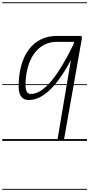

<svg xmlns="http://www.w3.org/2000/svg" viewBox="-25 -1246 790 1698"><path d="M507.5 0Q495.5 0 489.2 -5Q483 -10 485.5 -24L602 -714.5Q506.5 -536 414 -448.8Q321.5 -361.5 230 -361.5Q185 -361.5 162.5 -391.5Q140 -421.5 140 -479Q140 -585 163.5 -668.2Q187 -751.5 231.2 -809.8Q275.5 -868 338.2 -898.2Q401 -928.5 480 -928.5H684.5Q694 -928.5 697.5 -923Q701 -917.5 699 -906L544 -28Q541.5 -12.5 531.8 -6.2Q522 0 507.5 0ZM248 -415Q290 -415 334.8 -443.2Q379.5 -471.5 426.8 -527.2Q474 -583 523.8 -665.5Q573.5 -748 626 -856L630.5 -876H480Q394 -876 331.2 -827.8Q268.5 -779.5 234.5 -692.2Q200.5 -605 200.5 -487.5Q200.5 -460.5 210.8 -437.8Q221 -415 248 -415ZM507.5 0Q495.5 0 489.2 -5Q483 -10 485.5 -24L602 -714.5Q506.5 -536 414 -448.8Q321.5 -361.5 230 -361.5Q185 -361.5 162.5 -391.5Q140 -421.5 140 -479Q140 -585 163.5 -668.2Q187 -751.5 231.2 -809.8Q275.5 -868 338.2 -898.2Q401 -928.5 480 -928.5H684.5Q694 -928.5 697.5 -923Q701 -917.5 699 -906L544 -28Q541.5 -12.5 531.8 -6.2Q522 0 507.5 0ZM248 -415Q290 -415 334.8 -443.2Q379.5 -471.5 426.8 -527.2Q474 -583 523.8 -665.5Q573.5 -748 626 -856L630.5 -876H480Q394 -876 331.2 -827.8Q268.5 -779.5 234.5 -692.2Q200.5 -605 200.5 -487.5Q200.5 -460.5 210.8 -437.8Q221 -415 248 -415ZM-5 424.5H744.5V432.5H-5ZM-5 -16H744.5V0H-5ZM-5 -501.5H744.5V-493.5H-5ZM-5 -1226H744.5V-1218H-5Z"/></svg>

Font: Edu AU VIC WA NT Guides
Style: Regular
Weight: 400
Designer: Tina and Corey Anderson, Eben Sorkin, Mirko Velimirovic
Foundry: Google for Education
Version: Version 1.001